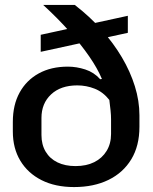

<svg xmlns="http://www.w3.org/2000/svg" viewBox="-20 -749 619 778"><path d="M280 9Q204 9 148.5 -19Q93 -47 62.5 -97.5Q32 -148 32 -216V-255Q32 -324 59.5 -374Q87 -424 137 -451.5Q187 -479 255 -479Q290 -479 325.5 -467.5Q361 -456 386 -428L393 -429Q375 -472 341.5 -520.5Q308 -569 261 -622Q214 -675 155 -729H283Q344 -682 392 -628Q440 -574 474 -516.5Q508 -459 526.5 -399.5Q545 -340 545 -282V-235Q545 -158 512 -103.5Q479 -49 419.5 -20Q360 9 280 9ZM286 -76Q330 -76 362 -92Q394 -108 412 -137.5Q430 -167 430 -206V-266Q430 -282 428 -301.5Q426 -321 423 -344Q398 -376 364 -389.5Q330 -403 293 -403Q226 -403 187 -366.5Q148 -330 148 -271V-202Q148 -163 165 -134.5Q182 -106 213 -91Q244 -76 286 -76ZM145 -539V-608L498 -685V-616Z"/></svg>

Font: Hubot Sans Medium
Style: Regular
Weight: 500
Designer: Deni Anggara
Foundry: GitHub, Inc., Subsidiary of Microsoft Corporation
Version: Version 2.000